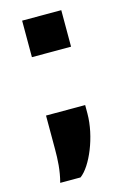

<svg xmlns="http://www.w3.org/2000/svg" viewBox="-107 -600 510 777"><g transform="rotate(-15 148.5 -212.0)"><path d="M67 -396H231V-549H67ZM46 125H131C177 92 225 -21 225 -118V-153H61V-13C61 31 59 76 46 125Z"/></g></svg>

Font: Kathrein 85 Heavy
Style: Regular
Weight: 900
Designer: Lazydogs Typefoundry, based on Open Sans by Ascender Corporation
Foundry: Lazydogs Typefoundry
Version: Version 1.003;PS 001.003;hotconv 1.0.88;makeotf.lib2.5.64775